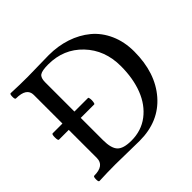

<svg xmlns="http://www.w3.org/2000/svg" viewBox="-162 -846 1028 1028"><g transform="rotate(-45 352.5 -331.5)"><path d="M43.9 2.9Q36.6 2.9 36.9 -17.1Q37.1 -37.1 43.9 -37.1Q121.1 -37.1 121.1 -94.2V-307.1H46.9Q40 -307.1 40 -331.1Q40 -355 46.9 -355H121.1V-571.8Q121.1 -626 40 -626Q32.7 -626 33 -646Q33.2 -666 40 -666Q103 -663.1 167 -663.1Q194.3 -663.1 247.6 -664.6Q300.8 -666 328.1 -666Q397.9 -666 459 -645.8Q520 -625.5 566.4 -587.2Q612.8 -548.8 639.4 -489.3Q666 -429.7 666 -356Q666 -194.8 580.1 -95.9Q494.1 2.9 348.1 2.9Q318.4 2.9 258.1 1.5Q197.8 0 167 0Q105.5 0 43.9 2.9ZM317.9 -28.8Q393.1 -28.8 448.5 -71Q503.9 -113.3 532 -185.5Q560.1 -257.8 560.1 -351.1Q560.1 -472.7 483.9 -552.7Q407.7 -632.8 291 -632.8Q244.1 -632.8 228 -621.6Q211.9 -610.4 211.9 -577.1V-355H314.9Q318.8 -355 320.3 -343Q321.8 -331.1 319.8 -319.1Q317.9 -307.1 314 -307.1H211.9V-138.2Q211.9 -76.7 234.9 -52.7Q257.8 -28.8 317.9 -28.8Z"/></g></svg>

Font: Junicode SmCond Medium
Style: Regular
Weight: 500
Width: 4
Designer: Peter S. Baker
Version: Version 2.206